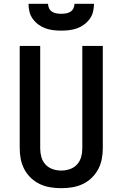

<svg xmlns="http://www.w3.org/2000/svg" viewBox="-20 -975 640 1003"><path d="M300 8Q271 8 243 3.5Q215 -1 189 -13Q163 -25 142 -45Q121 -65 107.5 -90Q94 -115 88.5 -143.5Q83 -172 83 -200V-735H190V-200Q190 -177 196 -155Q202 -133 217.5 -116Q233 -99 255 -91.5Q277 -84 300 -84Q323 -84 345 -91.5Q367 -99 382.5 -116Q398 -133 404 -155Q410 -177 410 -200V-735H517V-200Q517 -172 511.5 -143.5Q506 -115 492.5 -90Q479 -65 458 -45Q437 -25 411 -13Q385 -1 357 3.5Q329 8 300 8ZM300 -815Q279 -815 258 -817.5Q237 -820 217.5 -827Q198 -834 181 -846.5Q164 -859 151.5 -876Q139 -893 134 -913.5Q129 -934 129 -955H231Q231 -943 236.5 -931.5Q242 -920 252.5 -913.5Q263 -907 275.5 -905Q288 -903 300 -903Q312 -903 324.5 -905Q337 -907 347.5 -913.5Q358 -920 363.5 -931.5Q369 -943 369 -955H471Q471 -934 466 -913.5Q461 -893 448.5 -876Q436 -859 419 -846.5Q402 -834 382.5 -827Q363 -820 342 -817.5Q321 -815 300 -815Z"/></svg>

Font: Iosevka Curly SmBdEx
Style: Regular
Weight: 600
Width: 7
Monospace: yes
Designer: Belleve Invis
Foundry: Belleve Invis
Version: Version 11.1.0; ttfautohint (v1.8.3)